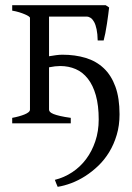

<svg xmlns="http://www.w3.org/2000/svg" viewBox="-20 -474 508 738"><path d="M26.9 0V-21Q40.5 -23.4 52.7 -26.9Q64.9 -30.3 74.5 -34.2Q84 -38.1 89.6 -42.7Q95.2 -47.4 95.2 -52.7V-405.8Q95.2 -407.7 90.1 -411.4Q85 -415 75.7 -418.9Q66.4 -422.9 54 -426.8Q41.5 -430.7 26.9 -433.1V-454.1H386.2L399.4 -445.3Q398.4 -436 396.2 -418.9Q394 -401.9 391.1 -382.8Q388.2 -363.8 384.8 -346.2Q381.3 -328.6 378.4 -318.4H355.5Q355 -343.8 351.3 -361.3Q347.7 -378.9 341.6 -389.9Q335.4 -400.9 328.1 -405.5Q320.8 -410.2 313 -410.2H168.5V-257.8Q183.1 -260.3 196 -262Q209 -263.7 219.7 -263.7Q268.6 -263.7 309.1 -251.5Q349.6 -239.3 378.7 -211.9Q407.7 -184.6 423.6 -140.9Q439.5 -97.2 439.5 -34.7Q439.5 8.3 428.7 44.4Q418 80.6 399.9 110.4Q381.8 140.1 357.9 163.1Q334 186 307.6 202.9Q281.2 219.7 253.9 230Q226.6 240.2 201.7 244.1Q199.2 238.8 196.3 231.4Q193.4 224.1 190.9 217.3Q226.6 208.5 257.6 188Q288.6 167.5 311 137.5Q333.5 107.4 346.4 68.8Q359.4 30.3 359.4 -14.6Q359.4 -68.8 348.4 -107.7Q337.4 -146.5 317.6 -171.6Q297.9 -196.8 270.8 -208.5Q243.7 -220.2 211.4 -220.2Q202.1 -220.2 191.4 -219Q180.7 -217.8 168.5 -215.3V-52.7Q168.5 -47.9 172.4 -43.7Q176.3 -39.6 186 -35.6Q195.8 -31.7 211.7 -28.1Q227.5 -24.4 252 -21V0Z"/></svg>

Font: Noto Serif Devanagari
Style: Bold
Weight: 700
Designer: Monotype Design Team
Foundry: Monotype Imaging Inc.
Version: Version 1.01